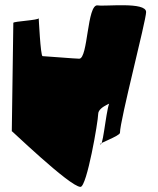

<svg xmlns="http://www.w3.org/2000/svg" viewBox="-20 -709 615 749"><path d="M26 -197C10 -215 252 20 294 20C319 20 363 -237 363 -264C363 -297 438 -312 411 -312C397 -312 384 -146 373 -146C354 -146 448 -178 448 -191C448 -240 550 -629 550 -662C550 -703 390 -683 361 -688C319 -694 324 -480 289 -480C274 -480 155 -490 146 -490C138 -490 131 -642 131 -638C131 -630 34 -626 32 -620Z"/></svg>

Font: Recovery
Style: Regular
Weight: 400
Version: Version 0.27